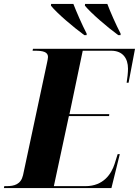

<svg xmlns="http://www.w3.org/2000/svg" viewBox="-54 -964 712 984"><path d="M378 -784H390V-792C366 -838 337 -905 322 -944H208L207 -935C238 -896 323 -824 378 -784ZM552 -784H564V-792C540 -838 511 -904 496 -944H382L381 -935C413 -896 497 -824 552 -784ZM-34 0H517L560 -174H549L533 -123C517 -74 477 -10 384 -10H222L299 -369H505L506 -379H302L370 -704H516C575 -704 602 -665 602 -612C602 -592 599 -564 595 -540H605L638 -714H115L113 -704H126C166 -704 192 -698 192 -672C192 -664 189 -653 187 -642L64 -66C53 -19 19 -10 -20 -10H-32Z"/></svg>

Font: Noto Serif Display SemiCondensed ExtraBold
Style: Italic
Weight: 800
Width: 4
Italic angle: -12°
Designer: Monotype Design Team
Foundry: Monotype Imaging Inc.
Version: Version 2.009